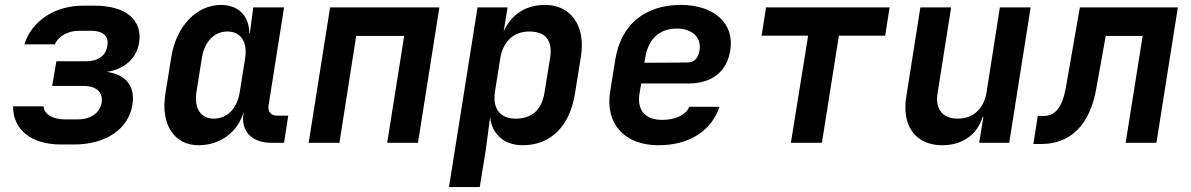

<svg xmlns="http://www.w3.org/2000/svg" viewBox="-20 -580 4840 780"><path d="M228 7H281C410 7 503 -56 518 -155C530 -229 492 -278 413 -288C485 -298 535 -343 545 -406C560 -499 491 -557 365 -557H318C202 -557 109 -495 79 -400H203C217 -433 256 -455 302 -455H350C399 -455 423 -433 416 -394C411 -355 379 -331 330 -331H209L192 -231H318C372 -231 399 -205 393 -163C386 -122 349 -95 297 -95H244C194 -95 160 -115 157 -148H33C33 -52 108 7 228 7Z M787 10C875 10 947 -44 970 -126L969 -117C958 -48 1003 0 1081 0H1134L1151 -110H1106C1082 -110 1067 -126 1071 -151L1134 -550H1009L995 -445H993C992 -516 948 -560 878 -560C779 -560 696 -474 676 -349L652 -200C632 -76 686 10 787 10ZM849 -98C795 -98 768 -140 778 -206L800 -344C810 -410 850 -452 904 -452C958 -452 986 -410 976 -344L954 -206C944 -140 903 -98 849 -98Z M1234 0H1359L1427 -434H1622L1553 0H1678L1765 -550H1321Z M1804 180H1929L1954 26L1971 -104C1979 -34 2028 10 2104 10C2217 10 2295 -67 2316 -201L2340 -350C2360 -474 2300 -560 2195 -560C2115 -560 2057 -521 2026 -452L2042 -550H1920ZM2075 -98C2011 -98 1980 -139 1991 -209L2012 -341C2023 -411 2066 -452 2130 -452C2194 -452 2226 -418 2215 -346L2192 -204C2181 -132 2139 -98 2075 -98Z M2655 10C2779 10 2869 -47 2903 -146H2780C2766 -112 2723 -93 2671 -93C2601 -93 2565 -132 2579 -206L2585 -241H2779C2872 -241 2934 -289 2947 -377C2964 -485 2881 -560 2746 -560C2600 -560 2503 -480 2480 -340L2459 -210C2437 -78 2516 10 2655 10ZM2598 -325 2601 -344C2612 -420 2658 -464 2730 -464C2792 -464 2830 -428 2822 -376C2816 -339 2797 -326 2771 -326Z M3193 0H3319L3388 -435H3576L3594 -550H3092L3074 -435H3263Z M3808 10C3890 10 3950 -33 3972 -105H3975L3958 0H4080L4167 -550H4042L3988 -206C3977 -137 3933 -98 3871 -98C3810 -98 3778 -136 3789 -202L3844 -550H3719L3662 -189C3642 -68 3700 10 3808 10Z M4178 5H4211C4328 5 4407 -72 4433 -217L4472 -434H4622L4553 0H4678L4765 -550H4367L4310 -224C4296 -145 4267 -109 4221 -109H4196Z"/></svg>

Font: JetBrains Mono
Style: Bold Italic
Weight: 558
Italic angle: -9°
Monospace: yes
Designer: Philipp Nurullin, Konstantin Bulenkov
Foundry: JetBrains
Version: Version 2.305